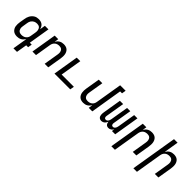

<svg xmlns="http://www.w3.org/2000/svg" viewBox="251 -2109 3698 3698"><g transform="rotate(45 2100.0 -260.0)"><path d="M251 -76Q275 -76 300 -82.5Q325 -89 345.5 -105Q366 -121 378 -144.5Q390 -168 393 -192L410 -292Q413 -310 414 -328.5Q415 -347 412 -364.5Q409 -382 401 -397.5Q393 -413 380 -424Q367 -435 349.5 -439.5Q332 -444 314 -444Q297 -444 280 -441Q263 -438 247 -430Q231 -422 217.5 -410Q204 -398 193.5 -382.5Q183 -367 178 -350.5Q173 -334 170 -317L154 -217Q151 -200 150 -182.5Q149 -165 153 -148.5Q157 -132 165.5 -117.5Q174 -103 187.5 -93.5Q201 -84 217.5 -80Q234 -76 251 -76ZM326 215 376 -86Q363 -65 345 -46Q327 -27 305.5 -14.5Q284 -2 259.5 3Q235 8 212 8Q183 8 156 0.5Q129 -7 108.5 -24Q88 -41 74.5 -65Q61 -89 56.5 -116.5Q52 -144 53 -173Q54 -202 59 -231L76 -331Q79 -355 86.5 -379.5Q94 -404 106.5 -427Q119 -450 137 -469.5Q155 -489 177.5 -503Q200 -517 225 -522.5Q250 -528 275 -528Q303 -528 330 -521Q357 -514 377.5 -497.5Q398 -481 410.5 -457Q423 -433 429 -406L448 -520H545L473 -84H525L511 0H459L423 215Z M629 0 715 -520H812L798 -435Q810 -456 827 -474.5Q844 -493 865.5 -505.5Q887 -518 910.5 -523Q934 -528 957 -528Q986 -528 1013.5 -520.5Q1041 -513 1061 -495.5Q1081 -478 1093 -454Q1105 -430 1109.5 -402.5Q1114 -375 1112.5 -346.5Q1111 -318 1107 -289L1059 0H962L1012 -303Q1015 -320 1015.5 -337.5Q1016 -355 1013 -371Q1010 -387 1002 -401.5Q994 -416 981.5 -426Q969 -436 952 -440Q935 -444 918 -444Q894 -444 870 -437.5Q846 -431 826.5 -414.5Q807 -398 795.5 -375Q784 -352 780 -328L726 0Z M1229 0 1315 -520H1412L1340 -84H1673L1659 0Z M2016 8Q1987 8 1960 0.5Q1933 -7 1913 -24.5Q1893 -42 1881 -66Q1869 -90 1864.5 -117.5Q1860 -145 1861 -173.5Q1862 -202 1867 -231L1915 -520H2012L1962 -217Q1959 -200 1958 -182.5Q1957 -165 1960.5 -149Q1964 -133 1972 -118.5Q1980 -104 1992.5 -94Q2005 -84 2021.5 -80Q2038 -76 2055 -76Q2079 -76 2103 -82.5Q2127 -89 2147 -105.5Q2167 -122 2178.5 -145Q2190 -168 2193 -192L2283 -735H2432L2418 -651H2366L2259 0H2162L2176 -85Q2163 -64 2146 -45.5Q2129 -27 2107.5 -14.5Q2086 -2 2062.5 3Q2039 8 2016 8Z M2508 8Q2491 8 2475.5 2Q2460 -4 2449 -15.5Q2438 -27 2432.5 -42.5Q2427 -58 2425.5 -75Q2424 -92 2425 -109Q2426 -126 2429 -144L2491 -520H2580L2515 -129Q2513 -118 2514.5 -107Q2516 -96 2521 -87Q2526 -78 2536 -73.5Q2546 -69 2557 -69Q2566 -69 2576 -73Q2586 -77 2593.5 -84.5Q2601 -92 2606.5 -101Q2612 -110 2615.5 -119.5Q2619 -129 2621.5 -139Q2624 -149 2626 -159L2686 -520H2774L2709 -129Q2707 -118 2708.5 -107Q2710 -96 2715.5 -87Q2721 -78 2730.5 -73.5Q2740 -69 2751 -69Q2761 -69 2770.5 -73Q2780 -77 2787.5 -84.5Q2795 -92 2800.5 -101Q2806 -110 2809.5 -119.5Q2813 -129 2815.5 -139Q2818 -149 2820 -159L2880 -520H2969L2883 0H2794L2803 -56Q2795 -42 2784.5 -30Q2774 -18 2761 -9Q2748 0 2732.5 4Q2717 8 2703 8Q2685 8 2669 2Q2653 -4 2642.5 -16.5Q2632 -29 2626.5 -45Q2621 -61 2620 -78Q2612 -61 2602 -45Q2592 -29 2577 -16.5Q2562 -4 2544 2Q2526 8 2509 8Z M2993 215 3115 -520H3212L3198 -435Q3210 -456 3227 -474.5Q3244 -493 3265.5 -505.5Q3287 -518 3310.5 -523Q3334 -528 3357 -528Q3386 -528 3413.5 -520.5Q3441 -513 3461 -495.5Q3481 -478 3493 -454Q3505 -430 3509.5 -402.5Q3514 -375 3512.5 -346.5Q3511 -318 3507 -289L3459 0H3362L3412 -303Q3415 -320 3415.5 -337.5Q3416 -355 3413 -371Q3410 -387 3402 -401.5Q3394 -416 3381.5 -426Q3369 -436 3352 -440Q3335 -444 3318 -444Q3294 -444 3270 -437.5Q3246 -431 3226.5 -414.5Q3207 -398 3195.5 -375Q3184 -352 3180 -328L3090 215Z M3593 215 3750 -735H3847L3798 -435Q3810 -456 3827 -474.5Q3844 -493 3865.5 -505.5Q3887 -518 3910.5 -523Q3934 -528 3957 -528Q3986 -528 4013.5 -520.5Q4041 -513 4061 -495.5Q4081 -478 4093 -454Q4105 -430 4109.5 -402.5Q4114 -375 4112.5 -346.5Q4111 -318 4107 -289L4059 0H3962L4012 -303Q4015 -320 4015.5 -337.5Q4016 -355 4013 -371Q4010 -387 4002 -401.5Q3994 -416 3981.5 -426Q3969 -436 3952 -440Q3935 -444 3918 -444Q3894 -444 3870 -437.5Q3846 -431 3826.5 -414.5Q3807 -398 3795.5 -375Q3784 -352 3780 -328L3690 215Z"/></g></svg>

Font: Iosevka Medium Extended
Style: Italic
Weight: 500
Width: 7
Italic angle: -9°
Monospace: yes
Designer: Belleve Invis
Foundry: Belleve Invis
Version: Version 32.5.0; ttfautohint (v1.8.4)